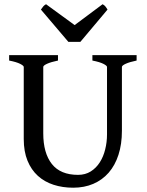

<svg xmlns="http://www.w3.org/2000/svg" viewBox="-20 -877 699 912"><path d="M628.9 -589.4Q595.7 -582.5 577.4 -574.2Q559.1 -565.9 559.1 -559.1V-255.9Q559.1 -191.9 542.7 -141.6Q526.4 -91.3 496.1 -56.6Q465.8 -22 423.1 -3.7Q380.4 14.6 327.6 14.6Q277.3 14.6 234.4 0.7Q191.4 -13.2 159.9 -41.7Q128.4 -70.3 110.6 -113.8Q92.8 -157.2 92.8 -216.8V-559.1Q92.8 -564.9 75.7 -573.7Q58.6 -582.5 23.4 -589.4V-615.2H255.4V-589.4Q222.2 -582.5 203.9 -574.2Q185.5 -565.9 185.5 -559.1V-243.7Q185.5 -149.9 226.3 -98.1Q267.1 -46.4 350.6 -46.4Q385.3 -46.4 411.1 -62.7Q437 -79.1 454.1 -106Q471.2 -132.8 479.7 -167.5Q488.3 -202.1 488.3 -238.3V-559.1Q488.3 -564.9 471.2 -573.7Q454.1 -582.5 418.9 -589.4V-615.2H628.9ZM361.8 -678.2H304.7L174.3 -831.5Q181.2 -841.3 185.8 -846.9Q190.4 -852.5 198.7 -856.9L334.5 -757.8L467.3 -856.9Q475.6 -852.5 480.2 -846.9Q484.9 -841.3 490.7 -831.5Z"/></svg>

Font: Gentium Book Basic
Style: Regular
Weight: 400
Designer: J. Victor Gaultney and Annie Olsen
Foundry: SIL International
Version: Version 1.102; 2013; Maintenance release